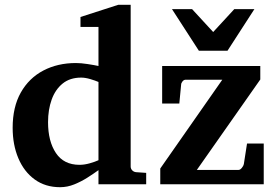

<svg xmlns="http://www.w3.org/2000/svg" viewBox="-20 -760 1140 792"><path d="M583 0H386.2V-58.1Q366.7 -43.9 341.1 -27.6Q315.4 -11.2 286.6 0.5Q257.8 12.2 228 12.2Q167 12.2 123 -19.8Q79.1 -51.8 55.7 -107.2Q32.2 -162.6 32.2 -232.9Q32.2 -318.8 65.9 -378.4Q99.6 -438 158.7 -469Q217.8 -500 293 -500Q314 -500 341.1 -495.8Q368.2 -491.7 386.2 -487.8V-648.9H312V-689.9L467.8 -740.2H519V-73.2Q519 -64 525.4 -57.4Q531.7 -50.8 541 -49.8L583 -46.9ZM386.2 -99.1V-421.9Q373 -427.7 352.3 -433.8Q331.5 -439.9 314.9 -439.9Q268.6 -439.9 238.3 -415.3Q208 -390.6 193.1 -349.1Q178.2 -307.6 178.2 -255.9Q178.2 -177.2 210.7 -128.7Q243.2 -80.1 308.1 -80.1Q328.1 -80.1 350.3 -86.4Q372.6 -92.8 386.2 -99.1ZM1067.9 0H641.1V-64.9L897 -431.2H746.1Q738.3 -431.2 732.7 -424.1Q727.1 -417 727.1 -410.2L719.7 -333H648.9V-487.8H1053.7V-432.1L792 -59.1H963.9Q970.7 -59.1 977.5 -67.4Q984.4 -75.7 985.8 -83L999 -168H1067.9ZM1029.3 -722.2 918.5 -550.8H800.3L689.5 -722.2H772.5L859.4 -627.9L946.3 -722.2Z"/></svg>

Font: Charis
Style: Bold
Weight: 700
Designer: Walt Agee, Miriam Martin, Annie Olsen, Victor Gaultney, Lorna Priest, Alan Ward, Bob Hallissy, Martin Hosken, Sharon Cor
Foundry: SIL Global
Version: Version 7.000